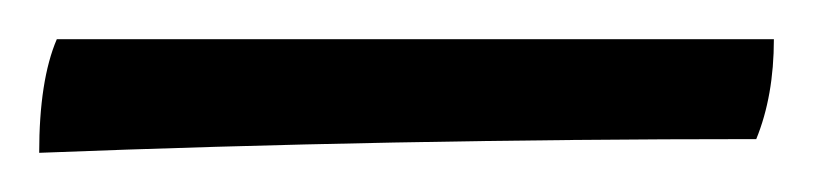

<svg xmlns="http://www.w3.org/2000/svg" viewBox="-58 -651 415 98"><path d="M-29 -631H337Q337 -602 328 -580Q141 -580 -38 -573Q-38 -610 -29 -631Z"/></svg>

Font: Vollkorn SC
Style: Bold
Weight: 700
Designer: Friedrich Althausen
Foundry: Friedrich Althausen
Version: Version 4.015